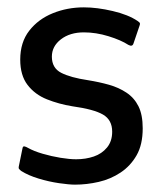

<svg xmlns="http://www.w3.org/2000/svg" viewBox="-20 -497 439 522"><path d="M41 -93Q42 -100 46.5 -99Q51 -98 56 -95Q72 -86 96 -79Q120 -72 144.5 -68Q169 -64 187 -64Q213 -64 235 -71.5Q257 -79 271 -96Q285 -113 285 -139Q285 -171 260 -185.5Q235 -200 177 -208Q140 -214 107.5 -227Q75 -240 55 -266Q35 -292 35 -335Q35 -382 59.5 -413.5Q84 -445 123.5 -461Q163 -477 208 -477Q244 -477 286.5 -467Q329 -457 354 -440Q360 -436 360.5 -433.5Q361 -431 359 -426L343 -379Q340 -369 329 -375Q309 -388 275 -398.5Q241 -409 208 -409Q170 -409 145.5 -390Q121 -371 121 -343Q121 -312 146.5 -299Q172 -286 219 -279Q250 -274 276.5 -266.5Q303 -259 324 -245Q345 -231 356.5 -208Q368 -185 368 -148Q368 -104 351.5 -75Q335 -46 308 -28Q281 -10 248.5 -2.5Q216 5 184 5Q168 5 140.5 1Q113 -3 85 -11.5Q57 -20 38 -32Q34 -35 32 -37.5Q30 -40 31 -44Z"/></svg>

Font: Glory Thin Medium
Style: Regular
Weight: 500
Version: Version 1.011